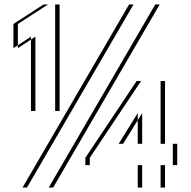

<svg xmlns="http://www.w3.org/2000/svg" viewBox="-20 -845 859 865"><path d="M600.5 -334H599.5L514.5 -197H600.5ZM703.5 -197V-480H595.5L364.5 -134V-101H600.5V0H703.5V-101H758.5V-197ZM679.5 -825H561.5L81.5 0H199.5ZM40.5 -628 119.5 -680V-345H228.5V-825H176.5L40.5 -737ZM620.5 -334V-197H534.5L619.5 -334ZM723.5 -197H778.5V-101H723.5V0H620.5V-101H384.5V-134L615.5 -480H723.5ZM699.5 -825 219.5 0H101.5L581.5 -825ZM60.5 -628V-737L196.5 -825H248.5V-345H139.5V-680Z"/></svg>

Font: Hussar Plate
Style: Regular
Weight: 700
Foundry: Cannot Into Space Fonts
Version: Version 0.798247